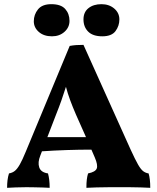

<svg xmlns="http://www.w3.org/2000/svg" viewBox="-20 -897 754 920"><path d="M380 -682 606 -180Q628 -132 641.5 -108.5Q655 -85 666.5 -76.5Q678 -68 692 -66Q700 -41 700 3Q682 2 654 1Q626 0 598 0Q570 0 554 0Q538 0 506 0Q474 0 442.5 1Q411 2 394 3Q394 -21 396 -37Q398 -53 402 -66Q437 -73 443.5 -89.5Q450 -106 434 -143L418 -180Q360 -180 300 -178Q240 -176 181 -172L173 -151Q160 -119 168 -95Q176 -71 210 -66Q218 -37 218 3Q206 2 186 1.5Q166 1 144.5 0.5Q123 0 107 0Q82 0 55.5 1Q29 2 14 3Q14 -16 16 -33Q18 -50 23 -66Q40 -69 51.5 -78.5Q63 -88 75 -109Q87 -130 103 -169L314 -677Q331 -680 345.5 -681Q360 -682 380 -682ZM249 -349 207 -240H392L344 -348Q328 -385 316 -417.5Q304 -450 296 -481Q286 -449 274.5 -416.5Q263 -384 249 -349ZM470 -723Q425 -723 402.5 -745.5Q380 -768 380 -804Q380 -839 404 -858Q428 -877 466 -877Q503 -877 527.5 -856Q552 -835 552 -804Q552 -773 533.5 -748Q515 -723 470 -723ZM229 -723Q190 -723 166 -744Q142 -765 142 -795Q142 -827 162 -852Q182 -877 226 -877Q272 -877 292.5 -854Q313 -831 313 -797Q313 -766 289 -744.5Q265 -723 229 -723Z"/></svg>

Font: Vollkorn ExtraBold
Style: Regular
Weight: 800
Designer: Friedrich Althausen
Foundry: Friedrich Althausen
Version: Version 5.000; ttfautohint (v1.8.3)